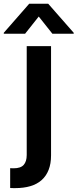

<svg xmlns="http://www.w3.org/2000/svg" viewBox="-75 -789 409 1014"><path d="M-21.3 99.1Q-16 99.4 -11.7 99.6Q-7.5 99.8 -2.8 99.8Q34.1 99.8 50.1 81.9Q66.1 63.9 66.1 29.5V-545.5H194.6V31.2Q194.6 75.6 181.8 108.1Q169 140.6 144.9 162.1Q120.7 183.6 85.4 194.1Q50.1 204.5 5 204.5Q-1.8 204.5 -8 204.4Q-14.2 204.2 -21.3 203.8ZM-55 -610.8V-615.8L79.2 -769.2H179.7L314.3 -615.8V-610.8H201.7L129.6 -701.7L57.5 -610.8Z"/></svg>

Font: Inter P Semi Bold
Style: Regular
Weight: 600
Designer: Rasmus Andersson
Foundry: rsms
Version: Version 3.018;git-588b23468